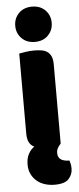

<svg xmlns="http://www.w3.org/2000/svg" viewBox="-61 -743 404 976"><g transform="rotate(-5 141.0 -255.0)"><path d="M48 -621Q48 -659 73.5 -685Q99 -711 141 -711Q183 -711 208.5 -685Q234 -659 234 -621Q234 -583 208.5 -557Q183 -531 141 -531Q99 -531 73.5 -557Q48 -583 48 -621ZM91 -1Q74 -9 65 -25.5Q56 -42 56 -72V-479Q67 -481 88.5 -484.5Q110 -488 132 -488Q154 -488 171.5 -485Q189 -482 201 -473Q213 -464 219.5 -448.5Q226 -433 226 -408V-5Q216 6 210 16.5Q204 27 204 42Q204 85 263 85Q266 94 268 104Q270 114 270 127Q270 156 250 178.5Q230 201 178 201Q151 201 127.5 193.5Q104 186 86.5 171Q69 156 59 135Q49 114 49 87Q49 54 61.5 32Q74 10 91 -1Z"/></g></svg>

Font: Baloo Chettan
Style: Regular
Weight: 400
Designer: Maithili Shingre and Ek Type
Foundry: Ek Type
Version: Version 1.443;PS 1.000;hotconv 16.6.51;makeotf.lib2.5.65220;